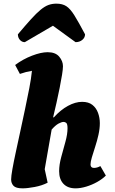

<svg xmlns="http://www.w3.org/2000/svg" viewBox="-20 -1020 632 1052"><path d="M104 12Q67 12 54 -2Q41 -16 41 -37Q41 -54 48 -93.5Q55 -133 66.5 -186Q78 -239 91 -299.5Q104 -360 117 -421Q130 -482 140.5 -536.5Q151 -591 155 -632Q123 -627 89 -615L63 -664Q106 -696 155.5 -715Q205 -734 241 -734Q284 -734 304.5 -709.5Q325 -685 325 -657Q325 -642 320 -610.5Q315 -579 307 -539Q299 -499 289.5 -456.5Q280 -414 271 -377H275Q312 -418 352.5 -440Q393 -462 430 -462Q465 -462 486 -445.5Q507 -429 517 -402Q527 -375 527 -345Q527 -315 519.5 -281.5Q512 -248 501.5 -216Q491 -184 483.5 -158.5Q476 -133 476 -119Q476 -100 495 -100Q512 -100 530 -110L560 -58Q541 -39 512.5 -23Q484 -7 452.5 2.5Q421 12 394 12Q351 12 327.5 -13Q304 -38 304 -82Q304 -117 315.5 -159.5Q327 -202 338.5 -243.5Q350 -285 350 -317Q350 -340 343.5 -346Q337 -352 329 -352Q317 -352 300 -342.5Q283 -333 263 -310L225 -93L241 -19Q210 -3 170 4.5Q130 12 104 12ZM289 -1000Q322 -1000 343.5 -986Q365 -972 387.5 -936Q410 -900 446 -832Q446 -814 431 -801.5Q416 -789 394 -789L270 -879L116 -789Q100 -789 89 -801.5Q78 -814 78 -832Q121 -883 150.5 -915.5Q180 -948 202.5 -966.5Q225 -985 245 -992.5Q265 -1000 289 -1000Z"/></svg>

Font: Petrona Black
Style: Italic
Weight: 900
Italic angle: -9°
Designer: Ringo R. Seeber
Foundry: Ringo R. Seeber
Version: Version 2.001; ttfautohint (v1.8.3)